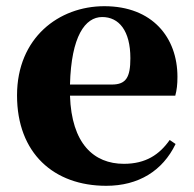

<svg xmlns="http://www.w3.org/2000/svg" viewBox="-20 -583 626 620"><path d="M323 17C427 17 505 -31 547 -118L528 -131C495 -84 451 -54 380 -54C283 -54 211 -119 206 -274H546C551 -293 553 -310 553 -335C553 -462 472 -563 317 -563C170 -563 35 -461 35 -275C35 -88 154 17 323 17ZM206 -310C210 -466 255 -528 310 -528C364 -528 401 -484 401 -395C401 -333 387 -310 341 -310Z"/></svg>

Font: Noto Serif CJK HK Black
Style: Regular
Weight: 900
Designer: Ryoko NISHIZUKA 西塚涼子 (kana & ideographs); Frank Grießhammer (Latin, Greek & Cyrillic); Wenlong ZHANG 张文龙 (bopomofo); San
Foundry: Adobe
Version: Version 2.001;hotconv 1.1.0;makeotfexe 2.6.0